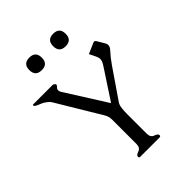

<svg xmlns="http://www.w3.org/2000/svg" viewBox="-250 -1035 1167 1167"><g transform="rotate(-45 333.5 -451.5)"><path d="M265.6 -849.6Q265.6 -795.4 211.9 -795.4Q158.2 -795.4 158.2 -849.6Q158.2 -903.3 211.9 -903.3Q265.6 -903.3 265.6 -849.6ZM470.7 -849.6Q470.7 -795.4 417 -795.4Q363.3 -795.4 363.3 -849.6Q363.3 -903.3 417 -903.3Q470.7 -903.3 470.7 -849.6ZM287.6 -330.6 117.2 -614.3Q106 -630.9 79.6 -647Q65.9 -654.3 53.5 -658.9Q41 -663.6 33.2 -668.5Q27.8 -671.4 24.9 -675.3Q22.9 -678.2 22.9 -680.7V-682.6Q23.4 -685.5 27.8 -685.5H193.4Q198.2 -685.5 202.6 -682.6Q208 -679.2 210.9 -675.3Q212.4 -672.9 212.4 -670.4Q212.4 -667 209 -663.1Q205.6 -658.7 200.7 -653.6Q195.8 -648.4 195.3 -641.1V-638.7Q195.3 -627.9 203.1 -616.7L367.7 -356L494.1 -548.8Q508.3 -570.3 510.7 -585.9Q511.2 -588.4 511.2 -590.8Q511.2 -605.5 499.5 -628.9L482.9 -662.1L552.7 -692.4Q556.2 -693.8 559.1 -693.8Q565.4 -693.8 570.8 -686L600.1 -636.7Q605.5 -627.4 605.5 -618.2Q605.5 -601.6 588.9 -584.5Q563 -557.1 533.7 -514.6L403.8 -325.2Q395 -312 392.3 -288.1Q389.6 -264.2 389.6 -242.7V-71.3Q389.6 -39.6 414.1 -31Q438.5 -22.5 438.5 -10.3Q438.5 0 428.2 0H262.7Q252.4 0 252.4 -10.3Q252.4 -22.5 276.9 -31Q301.3 -39.6 301.3 -71.3V-279.8Q301.3 -308.1 287.6 -330.6Z"/></g></svg>

Font: Caudex
Style: Regular
Weight: 400
Version: Version 1.04